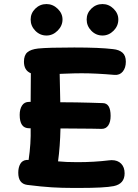

<svg xmlns="http://www.w3.org/2000/svg" viewBox="-20 -935 680 946"><path d="M530 -146Q560 -146 577 -128.5Q594 -111 594 -81Q594 -29 540 -18Q495 -9 372 -9H340Q285 -9 235.5 -12Q186 -15 114 -24Q70 -30 70 -84Q70 -110 80 -127.5Q90 -145 111 -147H121Q133 -228 131 -303H124Q100 -303 88.5 -319.5Q77 -336 77 -369Q77 -397 88.5 -415Q100 -433 123 -433H131Q132 -470 132 -574Q98 -588 98 -631Q98 -663 115 -677.5Q132 -692 168 -696Q217 -701 346 -701Q471 -701 537 -693Q567 -690 583.5 -675.5Q600 -661 600 -631Q600 -601 585 -582.5Q570 -564 544 -566Q452 -574 382 -574Q350 -574 300 -572L274 -571L277 -431H300Q350 -431 422 -429L486 -427Q525 -427 525 -364Q525 -334 513.5 -317Q502 -300 481 -300Q451 -300 430 -301L300 -302H278Q276 -212 266 -140Q304 -136 361 -136Q444 -136 517 -145Q522 -146 530 -146ZM131 -839Q131 -870 154 -892.5Q177 -915 209 -915Q240 -915 264 -892Q288 -869 288 -839Q288 -808 264 -784Q240 -760 209 -760Q177 -760 154 -783.5Q131 -807 131 -839ZM407 -839Q407 -870 430 -892.5Q453 -915 485 -915Q516 -915 539.5 -892Q563 -869 563 -839Q563 -807 539.5 -783.5Q516 -760 485 -760Q453 -760 430 -783.5Q407 -807 407 -839Z"/></svg>

Font: Mali
Style: Bold
Weight: 700
Designer: Kitiyaporn Chalermlarp | Katatrad Aksorn Co.,Ltd.
Foundry: Cadson Demak Co.,Ltd.
Version: Version 1.000; ttfautohint (v1.6)